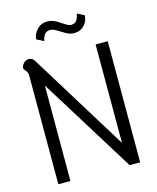

<svg xmlns="http://www.w3.org/2000/svg" viewBox="-130 -983 874 1072"><g transform="rotate(-15 307.5 -447.0)"><path d="M72 -627Q72 -640 68.5 -647Q65 -654 57.5 -662.5Q50 -671 50 -677Q50 -691 63 -704.5Q76 -718 93 -718Q113 -718 125 -699L475 -131V-700H545V0H484L142 -552V0H72ZM161 -814Q166 -849 189.5 -871.5Q213 -894 245 -894Q268 -894 286.5 -885.5Q305 -877 328 -861Q331 -859 340.5 -853Q350 -847 358 -844Q366 -841 372 -841Q392 -841 402.5 -853.5Q413 -866 418 -894L459 -873Q457 -837 434 -814.5Q411 -792 378 -792Q358 -792 341.5 -799.5Q325 -807 304 -821Q285 -833 273.5 -838.5Q262 -844 250 -844Q231 -844 219.5 -831.5Q208 -819 203 -792Z"/></g></svg>

Font: Niramit Light
Style: Regular
Weight: 300
Designer: Katatrad Aksorn Co.,Ltd.
Foundry: Cadson Demak Co.,Ltd.
Version: Version 1.000; ttfautohint (v1.6)